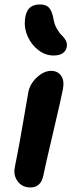

<svg xmlns="http://www.w3.org/2000/svg" viewBox="-20 -824 339 854"><path d="M217.8 -577.1Q182.1 -577.1 151.1 -600.8Q120.1 -624.5 103.5 -661.1Q86.9 -697.8 90.8 -734.9Q93.8 -770 110.1 -787.1Q126.5 -804.2 158.2 -804.2Q185.1 -804.2 198.5 -789.3Q211.9 -774.4 217.8 -740.2Q221.7 -715.8 232.9 -696.3Q244.1 -676.8 254.9 -667Q265.6 -657.2 272.7 -643.8Q279.8 -630.4 276.9 -615.2Q269 -577.1 217.8 -577.1ZM115.2 9.8Q79.1 9.8 58.8 -17.3Q38.6 -44.4 45.9 -80.1Q67.4 -187 84 -286.9Q100.6 -386.7 106 -414.1Q113.3 -451.7 144.5 -480.2Q175.8 -508.8 207 -508.8Q236.8 -508.8 252 -487.1Q267.1 -465.3 259.8 -426.8Q252.9 -390.1 216.3 -234.6Q179.7 -79.1 172.9 -43.9Q162.1 9.8 115.2 9.8Z"/></svg>

Font: Shantell Sans Normal
Style: Italic
Weight: 600
Italic angle: -11.31°
Designer: Stephen Nixon, Anya Danilova, Shantell Martin
Foundry: Arrow Type
Version: Version 1.006;[559af2be0]